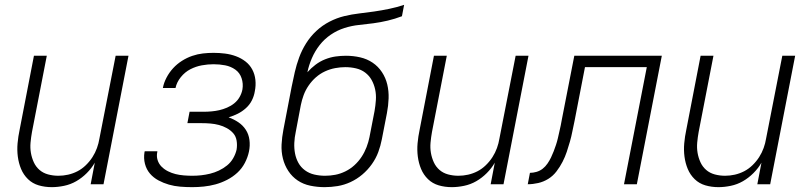

<svg xmlns="http://www.w3.org/2000/svg" viewBox="-20 -760 3340 792"><path d="M194 12Q165 12 139.5 4.5Q114 -3 95.5 -21Q77 -39 67 -63Q57 -87 53.5 -114Q50 -141 52.5 -169Q55 -197 61 -225L120 -530H173L112 -216Q108 -194 106 -172Q104 -150 107.5 -129.5Q111 -109 119.5 -90.5Q128 -72 143 -59Q158 -46 178.5 -40.5Q199 -35 221 -35Q241 -35 261 -39.5Q281 -44 299.5 -53.5Q318 -63 334 -78.5Q350 -94 361.5 -112Q373 -130 380 -149.5Q387 -169 390 -188L457 -530H510L407 0H354L371 -89Q358 -66 338 -46Q318 -26 294.5 -12.5Q271 1 244.5 6.5Q218 12 194 12Z M773 12Q748 12 723.5 10Q699 8 676.5 1.5Q654 -5 633.5 -16Q613 -27 598.5 -44Q584 -61 578 -84Q572 -107 576 -132L577 -136H629V-134Q625 -116 630 -100Q635 -84 646.5 -72.5Q658 -61 673 -53.5Q688 -46 704 -42Q720 -38 738 -36.5Q756 -35 773 -35Q792 -35 810 -37Q828 -39 846.5 -43.5Q865 -48 883 -56.5Q901 -65 916.5 -77.5Q932 -90 942 -107.5Q952 -125 956 -143Q959 -162 956 -180Q953 -198 942 -210.5Q931 -223 915.5 -231.5Q900 -240 883 -244.5Q866 -249 848 -250.5Q830 -252 811 -252H753L762 -299H820Q836 -299 852.5 -300.5Q869 -302 884.5 -305.5Q900 -309 916.5 -316Q933 -323 946.5 -334Q960 -345 968.5 -360Q977 -375 980 -391Q984 -415 976.5 -437.5Q969 -460 950.5 -473Q932 -486 909 -490.5Q886 -495 861 -495Q837 -495 812.5 -490.5Q788 -486 765.5 -474.5Q743 -463 726 -442Q709 -421 704 -397H652V-398Q656 -419 667 -440Q678 -461 694 -478.5Q710 -496 730.5 -509Q751 -522 773 -529.5Q795 -537 817 -539.5Q839 -542 861 -542Q885 -542 908.5 -539Q932 -536 953.5 -528Q975 -520 992.5 -506.5Q1010 -493 1020.5 -473.5Q1031 -454 1033.5 -430.5Q1036 -407 1031 -383Q1028 -364 1019 -346Q1010 -328 994.5 -314Q979 -300 961 -291Q943 -282 923 -276Q945 -268 963.5 -255.5Q982 -243 994 -224.5Q1006 -206 1009 -182.5Q1012 -159 1007 -135Q1002 -111 990 -88Q978 -65 959 -47.5Q940 -30 916.5 -18Q893 -6 869 0.5Q845 7 820.5 9.5Q796 12 773 12Z M1319 12Q1289 12 1260 6Q1231 0 1208 -15.5Q1185 -31 1169.5 -54.5Q1154 -78 1147 -106Q1140 -134 1141.5 -164Q1143 -194 1149 -225L1183 -402Q1189 -432 1196 -462.5Q1203 -493 1214 -523Q1225 -553 1242.5 -581Q1260 -609 1284.5 -632Q1309 -655 1339 -670.5Q1369 -686 1400 -693.5Q1431 -701 1461.5 -704.5Q1492 -708 1523 -712.5Q1554 -717 1585.5 -723.5Q1617 -730 1647 -740L1638 -693Q1609 -682 1579.5 -675Q1550 -668 1520 -664Q1490 -660 1460.5 -657Q1431 -654 1401 -644.5Q1371 -635 1344.5 -617Q1318 -599 1298.5 -574Q1279 -549 1266.5 -520Q1254 -491 1248 -462Q1263 -479 1281.5 -493Q1300 -507 1321.5 -515.5Q1343 -524 1364.5 -527Q1386 -530 1407 -530Q1437 -530 1465.5 -523.5Q1494 -517 1517 -501.5Q1540 -486 1555.5 -462.5Q1571 -439 1577.5 -411.5Q1584 -384 1583 -354Q1582 -324 1576 -293L1555 -185Q1550 -159 1540.5 -133Q1531 -107 1514 -83Q1497 -59 1474.5 -40Q1452 -21 1426 -9Q1400 3 1373 7.5Q1346 12 1319 12ZM1321 -35Q1342 -35 1363 -39Q1384 -43 1404.5 -53Q1425 -63 1442 -78.5Q1459 -94 1471.5 -113Q1484 -132 1492 -153Q1500 -174 1504 -194L1525 -302Q1529 -325 1530.5 -347.5Q1532 -370 1527.5 -391Q1523 -412 1513 -430Q1503 -448 1486.5 -460.5Q1470 -473 1448.5 -478Q1427 -483 1404 -483Q1384 -483 1362.5 -479Q1341 -475 1320.5 -465.5Q1300 -456 1283 -441Q1266 -426 1253 -407Q1240 -388 1232.5 -367.5Q1225 -347 1221 -327L1200 -216Q1195 -193 1194 -170.5Q1193 -148 1197 -127Q1201 -106 1211 -88Q1221 -70 1238 -57.5Q1255 -45 1276.5 -40Q1298 -35 1321 -35Z M1844 12Q1815 12 1789.5 4.5Q1764 -3 1745.5 -21Q1727 -39 1717 -63Q1707 -87 1703.5 -114Q1700 -141 1702.5 -169Q1705 -197 1711 -225L1770 -530H1823L1762 -216Q1758 -194 1756 -172Q1754 -150 1757.5 -129.5Q1761 -109 1769.5 -90.5Q1778 -72 1793 -59Q1808 -46 1828.5 -40.5Q1849 -35 1871 -35Q1891 -35 1911 -39.5Q1931 -44 1949.5 -53.5Q1968 -63 1984 -78.5Q2000 -94 2011.5 -112Q2023 -130 2030 -149.5Q2037 -169 2040 -188L2107 -530H2160L2057 0H2004L2021 -89Q2008 -66 1988 -46Q1968 -26 1944.5 -12.5Q1921 1 1894.5 6.5Q1868 12 1844 12Z M2157 0 2166 -47Q2179 -47 2193 -51Q2207 -55 2218.5 -64Q2230 -73 2238.5 -85.5Q2247 -98 2253 -110.5Q2259 -123 2264 -136Q2269 -149 2273.5 -162.5Q2278 -176 2281 -189Q2284 -202 2287 -215.5Q2290 -229 2293 -242.5Q2296 -256 2298 -269L2349 -530H2710L2607 0H2554L2648 -483H2393L2350 -261Q2345 -239 2341 -218Q2337 -197 2331 -176Q2325 -155 2318 -134Q2311 -113 2300.5 -92.5Q2290 -72 2275.5 -53Q2261 -34 2241.5 -22Q2222 -10 2200 -5Q2178 0 2157 0Z M2944 12Q2915 12 2889.5 4.5Q2864 -3 2845.5 -21Q2827 -39 2817 -63Q2807 -87 2803.5 -114Q2800 -141 2802.5 -169Q2805 -197 2811 -225L2870 -530H2923L2862 -216Q2858 -194 2856 -172Q2854 -150 2857.5 -129.5Q2861 -109 2869.5 -90.5Q2878 -72 2893 -59Q2908 -46 2928.5 -40.5Q2949 -35 2971 -35Q2991 -35 3011 -39.5Q3031 -44 3049.5 -53.5Q3068 -63 3084 -78.5Q3100 -94 3111.5 -112Q3123 -130 3130 -149.5Q3137 -169 3140 -188L3207 -530H3260L3157 0H3104L3121 -89Q3108 -66 3088 -46Q3068 -26 3044.5 -12.5Q3021 1 2994.5 6.5Q2968 12 2944 12Z"/></svg>

Font: Lode Dark Term
Style: Italic
Weight: 400
Italic angle: -11°
Monospace: yes
Designer: Belleve Invis
Foundry: Belleve Invis
Version: Version 29.2.0